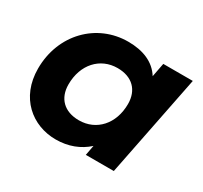

<svg xmlns="http://www.w3.org/2000/svg" viewBox="-120 -709 929 879"><g transform="rotate(30 345.0 -269.0)"><path d="M516 -538 502 -465C467 -521 405 -546 327 -546C161 -546 30 -414 30 -233C30 -80 137 8 262 8C328 8 384 -14 427 -53L417 0H565L672 -538ZM310 -121C232 -121 187 -167 187 -240C187 -345 253 -417 345 -417C423 -417 468 -371 468 -298C468 -193 402 -121 310 -121Z"/></g></svg>

Font: AWKNG-Font
Style: Bold Italic
Weight: 700
Italic angle: -11.3°
Designer: Awakening Church
Foundry: Awakening Church
Version: Version 1.700;PS 001.700;hotconv 1.0.88;makeotf.lib2.5.64775